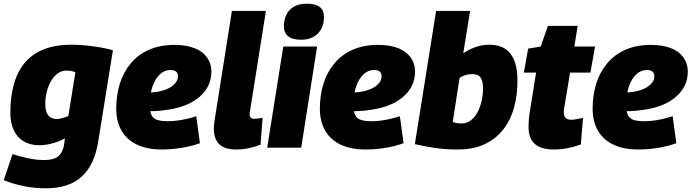

<svg xmlns="http://www.w3.org/2000/svg" viewBox="-38 -799 3742 1039"><path d="M-18 176 30 35Q69 48 114.5 57.5Q160 67 200 67Q231 67 254 59.5Q277 52 291 32Q305 12 310 -24L313 -50Q292 -38 266.5 -29.5Q241 -21 217.5 -17Q194 -13 176 -13Q125 -13 89.5 -34.5Q54 -56 36 -95.5Q18 -135 18 -189Q18 -271 36 -339Q54 -407 93.5 -456Q133 -505 196.5 -531Q260 -557 351 -557Q378 -557 409.5 -554.5Q441 -552 473 -547.5Q505 -543 531 -537.5Q557 -532 573 -527L494 -36Q474 93 404.5 156.5Q335 220 211 220Q148 220 89.5 208Q31 196 -18 176ZM370 -408Q361 -412 349.5 -414.5Q338 -417 321 -417Q295 -417 274 -401.5Q253 -386 238 -360Q223 -334 215 -302Q207 -270 207 -236Q207 -195 223 -175Q239 -155 270 -155Q279 -155 289 -157.5Q299 -160 311 -163.5Q323 -167 332 -172Z M740 -299Q756 -297 777.5 -298.5Q799 -300 818 -303Q869 -313 896.5 -335Q924 -357 925 -385Q925 -403 915 -411.5Q905 -420 885 -420Q854 -421 828.5 -398Q803 -375 788 -333.5Q773 -292 773 -234Q772 -197 781.5 -177Q791 -157 813 -150Q835 -143 872 -143Q889 -143 913 -145.5Q937 -148 965 -154Q993 -160 1024 -170L1044 -24Q996 -7 942.5 1.5Q889 10 837 10Q759 10 704 -16Q649 -42 620 -91.5Q591 -141 591 -211Q591 -284 610.5 -346.5Q630 -409 670 -456.5Q710 -504 769 -530Q828 -556 907 -556Q970 -556 1014.5 -538.5Q1059 -521 1082.5 -488Q1106 -455 1106 -412Q1106 -331 1043 -276Q980 -221 869 -205Q829 -199 795 -197.5Q761 -196 729 -200Z M1217 -740H1401L1316 -205Q1314 -198 1313.5 -192Q1313 -186 1313 -180Q1313 -173 1315.5 -167Q1318 -161 1324 -158.5Q1330 -156 1339 -156Q1348 -156 1358.5 -157.5Q1369 -159 1383 -162L1372 -16Q1344 -5 1309 2.5Q1274 10 1239 10Q1178 10 1148.5 -18.5Q1119 -47 1119 -104Q1119 -116 1121 -130.5Q1123 -145 1125 -159Z M1408 0 1495 -547H1678L1592 0ZM1623 -779Q1670 -779 1693 -760.5Q1716 -742 1715 -706Q1715 -669 1700 -641.5Q1685 -614 1657.5 -599Q1630 -584 1591 -584Q1544 -584 1521 -603Q1498 -622 1498 -658Q1499 -693 1512 -720Q1525 -747 1552.5 -763Q1580 -779 1623 -779Z M1842 -299Q1858 -297 1879.5 -298.5Q1901 -300 1920 -303Q1971 -313 1998.5 -335Q2026 -357 2027 -385Q2027 -403 2017 -411.5Q2007 -420 1987 -420Q1956 -421 1930.5 -398Q1905 -375 1890 -333.5Q1875 -292 1875 -234Q1874 -197 1883.5 -177Q1893 -157 1915 -150Q1937 -143 1974 -143Q1991 -143 2015 -145.5Q2039 -148 2067 -154Q2095 -160 2126 -170L2146 -24Q2098 -7 2044.5 1.5Q1991 10 1939 10Q1861 10 1806 -16Q1751 -42 1722 -91.5Q1693 -141 1693 -211Q1693 -284 1712.5 -346.5Q1732 -409 1772 -456.5Q1812 -504 1871 -530Q1930 -556 2009 -556Q2072 -556 2116.5 -538.5Q2161 -521 2184.5 -488Q2208 -455 2208 -412Q2208 -331 2145 -276Q2082 -221 1971 -205Q1931 -199 1897 -197.5Q1863 -196 1831 -200Z M2506 -740 2469 -511Q2506 -535 2540 -546Q2574 -557 2610 -557Q2661 -557 2694.5 -535.5Q2728 -514 2745 -471.5Q2762 -429 2762 -367Q2763 -284 2743 -214.5Q2723 -145 2682.5 -95Q2642 -45 2582 -17.5Q2522 10 2440 10Q2367 10 2307.5 0.5Q2248 -9 2207 -19L2322 -740ZM2518 -398Q2500 -398 2482.5 -393Q2465 -388 2449 -378L2412 -139Q2422 -135 2434 -133Q2446 -131 2459 -131Q2489 -131 2511 -148.5Q2533 -166 2547.5 -194.5Q2562 -223 2569 -256.5Q2576 -290 2576 -321Q2576 -361 2562.5 -379.5Q2549 -398 2518 -398Z M3117 -161 3105 -17Q3068 -4 3032 3Q2996 10 2956 10Q2919 10 2888.5 -1Q2858 -12 2840 -39Q2822 -66 2822 -115Q2822 -131 2824 -155Q2826 -179 2830 -200L2863 -406H2797L2820 -536L2888 -547L2927 -659H3088L3070 -547H3182L3157 -406H3047L3015 -214Q3014 -207 3013.5 -201Q3013 -195 3013 -190Q3013 -172 3022.5 -161.5Q3032 -151 3054 -151Q3067 -151 3081.5 -154Q3096 -157 3117 -161Z M3318 -299Q3334 -297 3355.5 -298.5Q3377 -300 3396 -303Q3447 -313 3474.5 -335Q3502 -357 3503 -385Q3503 -403 3493 -411.5Q3483 -420 3463 -420Q3432 -421 3406.5 -398Q3381 -375 3366 -333.5Q3351 -292 3351 -234Q3350 -197 3359.5 -177Q3369 -157 3391 -150Q3413 -143 3450 -143Q3467 -143 3491 -145.5Q3515 -148 3543 -154Q3571 -160 3602 -170L3622 -24Q3574 -7 3520.5 1.5Q3467 10 3415 10Q3337 10 3282 -16Q3227 -42 3198 -91.5Q3169 -141 3169 -211Q3169 -284 3188.5 -346.5Q3208 -409 3248 -456.5Q3288 -504 3347 -530Q3406 -556 3485 -556Q3548 -556 3592.5 -538.5Q3637 -521 3660.5 -488Q3684 -455 3684 -412Q3684 -331 3621 -276Q3558 -221 3447 -205Q3407 -199 3373 -197.5Q3339 -196 3307 -200Z"/></svg>

Font: Georama ExtraCondensed Thin ExtraBold
Style: Italic
Weight: 800
Italic angle: -9°
Version: Version 1.001